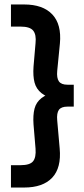

<svg xmlns="http://www.w3.org/2000/svg" viewBox="-20 -743 374 859"><path d="M88 96H29V-4H72Q114 -4 128 -21.5Q142 -39 139 -78L130 -186Q127 -228 134.5 -257Q142 -286 166 -304.5Q190 -323 236 -333V-295Q190 -307 166 -326Q142 -345 134.5 -374Q127 -403 130 -445L139 -550Q143 -588 128.5 -606Q114 -624 72 -624H29V-723H88Q172 -723 214 -678.5Q256 -634 248 -548L236 -426Q233 -394 243.5 -379Q254 -364 282 -364H310V-266H282Q254 -266 243.5 -251.5Q233 -237 236 -204L247 -79Q255 8 213.5 52Q172 96 88 96Z"/></svg>

Font: Outfit SemiBold
Style: Regular
Weight: 600
Designer: Rodrigo Fuenzalida
Foundry: fragTYPE
Version: Version 1.100;gftools[0.9.27]